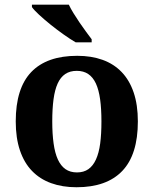

<svg xmlns="http://www.w3.org/2000/svg" viewBox="-20 -786 653 816"><path d="M565.9 -270Q565.9 -128.9 499.8 -59.6Q433.6 9.8 305.2 9.8Q245.1 9.8 197.3 -7.6Q149.4 -24.9 116 -59.6Q82.5 -94.2 64.7 -147Q46.9 -199.7 46.9 -270Q46.9 -411.1 113 -480Q179.2 -548.8 308.1 -548.8Q368.2 -548.8 415.8 -531.7Q463.4 -514.6 496.8 -480Q530.3 -445.3 548.1 -392.8Q565.9 -340.3 565.9 -270ZM202.1 -270Q202.1 -216.8 207.8 -176.3Q213.4 -135.7 225.8 -108.4Q238.3 -81.1 258.3 -67.1Q278.3 -53.2 307.1 -53.2Q335.9 -53.2 355.7 -67.1Q375.5 -81.1 387.9 -108.4Q400.4 -135.7 405.8 -176.3Q411.1 -216.8 411.1 -270Q411.1 -323.7 405.5 -364Q399.9 -404.3 387.5 -431.2Q375 -458 355 -471.4Q335 -484.9 306.2 -484.9Q277.3 -484.9 257.3 -471.4Q237.3 -458 225.1 -431.2Q212.9 -404.3 207.5 -364Q202.1 -323.7 202.1 -270ZM301.8 -606Q278.3 -619.6 249.8 -639.9Q221.2 -660.2 194.6 -681.6Q168 -703.1 146.5 -722.9Q125 -742.7 115.7 -755.9V-766.1H272.5Q280.3 -749.5 292.5 -729.7Q304.7 -710 318.1 -690.2Q331.5 -670.4 345.2 -651.9Q358.9 -633.3 369.6 -619.1V-606Z"/></svg>

Font: Droids
Style: b
Weight: 700
Foundry: Ascender Corporation
Version: Version 1.00 build 113